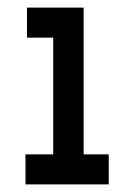

<svg xmlns="http://www.w3.org/2000/svg" viewBox="-20 -485 353 505"><path d="M47 0H266V-79H200V-465H51V-386H120V-79H47Z"/></svg>

Font: Inconsolata ExtraCondensed
Style: Bold
Weight: 700
Width: 2
Monospace: yes
Designer: Raph Levien, Cyreal, Brenton Simpson
Foundry: Raph Levien, Cyreal, Google
Version: Version 3.100